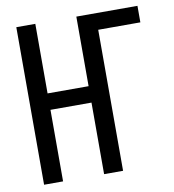

<svg xmlns="http://www.w3.org/2000/svg" viewBox="-79 -768 758 838"><g transform="rotate(-10 300.0 -349.0)"><path d="M49 0H133.2V-317.1H315V0H399.1V-625H585.9V-698.2H315V-389.9H133.2V-698.2H49Z"/></g></svg>

Font: Margiela Mono
Style: Regular
Weight: 400
Designer: Mike Abbink, Paul van der Laan, Pieter van Rosmalen
Foundry: Bold Monday
Version: Version 2.003 2021